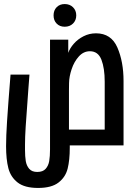

<svg xmlns="http://www.w3.org/2000/svg" viewBox="-20 -718 640 948"><path d="M10 4Q10 -45 14.8 -118.8Q19.5 -192.5 32 -349.5H125.5L120 -277.5Q110 -144 106.8 -92.5Q103.5 -41 103.5 -3.5V22.5Q103.5 54.5 107.2 77.2Q111 100 124.2 115.5Q137.5 131 164 131Q191.5 131 205.2 115.8Q219 100.5 223 77.2Q227 54 227 20V-10.5V-522H317V-457Q325 -480 344.5 -502.2Q364 -524.5 392.5 -539Q421 -553.5 454 -553.5Q529 -553.5 559.5 -483.5Q590 -413.5 590 -318V0H324.5V11.5Q324.5 72.5 314 114.5Q303.5 156.5 269 183.2Q234.5 210 168 210Q101.5 210 67 183Q32.5 156 21.2 112.2Q10 68.5 10 4ZM497 -78V-314.5Q497 -381 480.8 -423Q464.5 -465 424 -465Q392.5 -465 369.2 -439.2Q346 -413.5 333.8 -376.8Q321.5 -340 321 -308.5L320.5 -272V-78ZM244.5 -642Q244.5 -667 259.8 -682.5Q275 -698 299.5 -698Q324.5 -698 340.5 -682.2Q356.5 -666.5 356.5 -642Q356.5 -617.5 340.5 -601.8Q324.5 -586 299.5 -586Q275 -586 259.8 -601.5Q244.5 -617 244.5 -642Z"/></svg>

Font: JuliaMono Medium
Style: Italic
Weight: 500
Italic angle: -9°
Monospace: yes
Designer: cormullion
Foundry: corm
Version: Version 0.054; ttfautohint (v1.8.4)